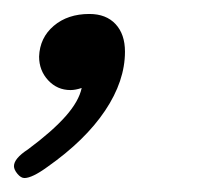

<svg xmlns="http://www.w3.org/2000/svg" viewBox="-31 -127 285 275"><path d="M-11 111Q-11 100 9 87Q44 61 63 39.5Q82 18 86 -1Q77 2 70 2Q51 2 38 -12Q25 -26 25 -46Q26 -73 46 -90Q66 -107 97 -107Q121 -107 134.5 -92.5Q148 -78 148 -53Q148 -11 119.5 31.5Q91 74 37 112Q15 128 4 128Q-1 128 -6 122Q-11 116 -11 111Z"/></svg>

Font: Kodchasan Light
Style: Italic
Weight: 300
Italic angle: -10°
Version: Version 1.000; ttfautohint (v1.6)